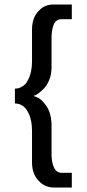

<svg xmlns="http://www.w3.org/2000/svg" viewBox="-20 -731 386 855"><path d="M46.4 -270.5V-336.4Q65.9 -336.4 80.1 -346.7Q95.2 -355 103.5 -372.6Q122.6 -407.7 122.6 -457V-600.1Q123 -652.8 151.9 -682.1Q177.7 -710.9 217.3 -710.9H299.8V-645.5H252Q229 -644.5 218.8 -620.6Q209.5 -596.2 209.5 -562V-432.6Q209.5 -400.4 200.2 -377.4Q191.4 -354.5 177.2 -338.4Q147.5 -308.1 130.9 -304.7V-302.7Q138.2 -301.3 152.3 -294.4Q165.5 -286.1 177.2 -271Q191.4 -255.9 200.2 -231.9Q209.5 -206.1 209.5 -172.9V-44.4Q209.5 -11.2 218.8 11.2Q228.5 36.6 252 38.6H299.8V104H217.3Q178.2 103 151.9 73.7Q123 43.9 122.6 -6.3V-147.9Q122.6 -200.2 103.5 -233.9Q84.5 -269 46.4 -270.5Z"/></svg>

Font: Alte DIN 1451 Mittelschrift
Style: Regular
Weight: 400
Designer: Peter Wiegel
Foundry: Peter Wiegel
Version: Version 1.002 September 20, 2019